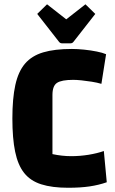

<svg xmlns="http://www.w3.org/2000/svg" viewBox="-20 -871 545 906"><path d="M483.8 -11Q446 2.2 403 8.6Q359.9 15 301.6 15Q225.5 15 174.6 -1.3Q123.6 -17.5 94 -54.8Q64.5 -92 51.4 -155.2Q38.4 -218.3 38.4 -312Q38.4 -406.2 52.3 -469.7Q66.2 -533.2 97.9 -570.5Q129.6 -607.7 183.7 -623.9Q237.8 -640 319.2 -640Q346.3 -640 377.6 -636.7Q408.9 -633.5 436.9 -627.8Q464.9 -622.2 480.6 -615.2L458.5 -475.4Q438.1 -481.4 413 -485.4Q388 -489.4 364.8 -491.8Q341.6 -494.2 325.3 -494.2Q270.4 -494.2 248.9 -479.9Q227.5 -465.7 227.5 -422.8V-143.8Q249.7 -139.1 271.8 -136.6Q294 -134.1 316.1 -134.1Q357.3 -134.1 398.1 -140.7Q438.8 -147.4 470 -158.4ZM202 -850.7 292.6 -779.8 383.2 -850.7 429.6 -805.3 327.6 -674.8Q322 -666.6 313 -666.6H272.2Q263.4 -666.6 257.6 -674.8L155.6 -805.3Z"/></svg>

Font: Changa
Style: Regular
Weight: 400
Designer: Eduardo Rodriguez Tunni
Foundry: Eduardo Rodriguez Tunni
Version: Version 3.003